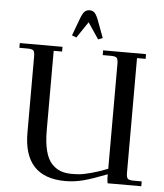

<svg xmlns="http://www.w3.org/2000/svg" viewBox="-60 -961 871 1021"><g transform="rotate(5 375.5 -450.0)"><path d="M22 -676.8V-702.1H250V-676.8H205.1V-252.9Q205.1 -189 216.3 -144.8Q227.5 -100.6 249 -76.9Q270.5 -53.2 296.6 -43.2Q322.8 -33.2 356.9 -33.2Q381.8 -33.2 400.1 -34.9Q418.5 -36.6 458.3 -46.9Q498 -57.1 548.8 -77.1V-637.2Q548.8 -662.1 541.7 -669.4Q534.7 -676.8 509.8 -676.8H466.8V-702.1H695.8V-676.8H649.9V-65.9Q649.9 -41 657 -33.4Q664.1 -25.9 689 -25.9H731.9V0H551.8L548.8 -25.9V-47.9Q472.7 -18.1 424.1 -5.1Q375.5 7.8 327.1 7.8Q104 7.8 104 -231V-637.2Q104 -662.1 96.9 -669.4Q89.8 -676.8 64.9 -676.8ZM294.9 -767.1 329.1 -858.9Q339.4 -886.2 349.6 -897.2Q359.9 -908.2 377 -908.2Q394 -908.2 404.3 -897.2Q414.6 -886.2 424.8 -858.9L459 -767.1L435.1 -757.8L377 -844.2L318.8 -757.8Z"/></g></svg>

Font: Dihjauti S
Style: Bold
Weight: 700
Designer: T. Christopher White
Version: Version 3.0.0